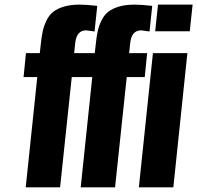

<svg xmlns="http://www.w3.org/2000/svg" viewBox="-20 -807 850 827"><path d="M327.6 0 377.4 -475.1H318.4L328.6 -578.1H388.2L392.1 -613.3Q395.5 -648.4 400.9 -672.6Q406.2 -696.8 417.7 -720Q429.2 -743.2 447 -756.8Q464.8 -770.5 493.2 -778.8Q521.5 -787.1 560.1 -787.1Q588.9 -787.1 635.7 -781.7L624 -671.4Q589.8 -676.3 588.4 -676.3Q546.9 -676.3 541 -623L536.1 -578.1H613.8L603.5 -475.1H525.9L475.6 0ZM90.8 0 140.6 -475.1H81.5L91.8 -578.1H151.4L155.3 -613.3Q158.7 -648.4 164.1 -672.6Q169.4 -696.8 180.9 -720Q192.4 -743.2 210.2 -756.8Q228 -770.5 256.3 -778.8Q284.7 -787.1 323.2 -787.1Q352.1 -787.1 398.9 -781.7L387.2 -671.4Q353 -676.3 351.6 -676.3Q310.1 -676.3 304.2 -623L299.3 -578.1H377L366.7 -475.1H289.1L238.8 0ZM578.1 0 638.7 -578.1H787.1L726.6 0ZM648.4 -672.4 660.6 -787.1H809.6L797.4 -672.4Z"/></svg>

Font: Oswald
Style: Demi-Bold
Weight: 600
Designer: Vernon Adams
Foundry: Vernon Adams
Version: 3.0; ttfautohint (v0.94.23-7a4d-dirty) -l 8 -r 50 -G 200 -x 